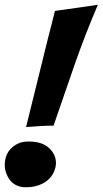

<svg xmlns="http://www.w3.org/2000/svg" viewBox="-24 -767 433 810"><path d="M86 -231Q117 -354 146.5 -476Q176 -598 208 -721Q227 -724 251.5 -727Q276 -730 301 -734Q326 -738 349.5 -741Q373 -744 389 -747Q335 -621 290.5 -493.5Q246 -366 202 -237Q173 -237 144 -235Q115 -233 86 -231ZM84 23Q63 23 46 15Q29 7 18.5 -6.5Q8 -20 2 -37Q-4 -54 -4 -71Q-4 -90 2 -107.5Q8 -125 20.5 -138.5Q33 -152 51.5 -161Q70 -170 96 -170Q154 -170 183 -142.5Q212 -115 212 -80Q212 -61 203.5 -42Q195 -23 179 -8.5Q163 6 139 14.5Q115 23 84 23Z"/></svg>

Font: Bangers
Style: Regular
Weight: 400
Designer: vernon adams
Foundry: Vernon Adams
Version: Version 2.000